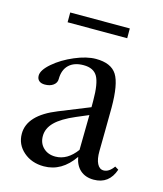

<svg xmlns="http://www.w3.org/2000/svg" viewBox="-95 -666 634 749"><g transform="rotate(15 221.5 -292.0)"><path d="M96.2 -555.7V-595.2H336.9V-555.7ZM151.4 11.2Q102.1 11.2 69.1 -17.6Q36.1 -46.4 36.1 -89.8Q36.1 -165 149.4 -210.4L272 -259.8V-285.2Q272 -356 256.3 -383.1Q240.7 -410.2 200.2 -410.2Q162.1 -410.2 141.1 -389.9Q120.1 -369.6 120.1 -332.5Q120.1 -317.4 106.9 -307.6Q93.8 -297.9 72.8 -297.9Q57.6 -297.9 49.3 -305.2Q41 -312.5 41 -325.7Q41 -348.1 74.5 -377Q107.9 -405.8 155.5 -426Q203.1 -446.3 240.7 -446.3Q301.8 -446.3 325 -409.9Q348.1 -373.5 348.1 -277.8Q348.1 -244.1 347.2 -183.1Q346.2 -122.1 346.2 -103Q345.7 -70.3 355 -52Q364.3 -33.7 380.9 -33.7Q402.8 -33.7 421.4 -60.1L436 -51.3Q415 11.2 353 11.2Q319.8 11.2 298.8 -7.1Q277.8 -25.4 272 -59.1Q223.6 11.2 151.4 11.2ZM117.7 -102.1Q117.7 -73.2 136.5 -55.2Q155.3 -37.1 185.1 -37.1Q233.4 -37.1 270 -86.9V-87.4Q270.5 -110.8 271 -157.7Q271.5 -204.6 272 -228L223.6 -207.5Q168.5 -184.1 143.1 -158.7Q117.7 -133.3 117.7 -102.1Z"/></g></svg>

Font: Elstob
Style: Regular
Weight: 400
Designer: Peter S. Baker
Version: Version 1.015